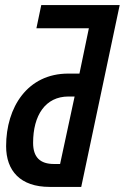

<svg xmlns="http://www.w3.org/2000/svg" viewBox="-20 -734 490 754"><path d="M175 0H299L450 -714H142L123 -623H329L292 -445H248C88 -445 4 -313 4 -160C4 -63 60 0 175 0ZM192 -90C138 -90 110 -116 110 -173C110 -281 158 -355 249 -355H273L216 -90Z"/></svg>

Font: Noto Sans UI Condensed Medium
Style: Italic
Weight: 500
Width: 3
Italic angle: -12°
Designer: Monotype Design Team
Foundry: Monotype Imaging Inc.
Version: Version 1.901